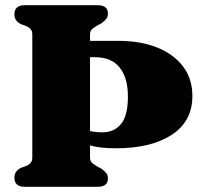

<svg xmlns="http://www.w3.org/2000/svg" viewBox="-20 -720 785 740"><path d="M327 -114Q327 -99 334.5 -92.5Q342 -86 352 -80L371.5 -69.5Q382.5 -61 389.2 -53.2Q396 -45.5 396 -32Q396 0 355.5 0H76.5Q35.5 0 35.5 -35Q35.5 -60.5 60.5 -73L80 -80Q91 -84.5 97.8 -91.8Q104.5 -99 104.5 -114V-586Q104.5 -601 97.8 -608.2Q91 -615.5 80 -620L60.5 -627Q35.5 -639.5 35.5 -665Q35.5 -700 76.5 -700H355.5Q396 -700 396 -668Q396 -654.5 389.2 -646.8Q382.5 -639 371.5 -630.5L352 -620Q342 -614 334.5 -607.5Q327 -601 327 -586V-562.5H438.5Q521 -562.5 584.8 -537.2Q648.5 -512 685 -464.5Q721.5 -417 721.5 -350Q721.5 -252.5 642 -200.5Q562.5 -148.5 426.5 -148.5Q395.5 -148.5 371.2 -151.2Q347 -154 327 -159.5ZM346 -499.5H327V-215Q348.5 -210 375 -210Q419.5 -210 446.2 -241.8Q473 -273.5 473 -348Q473 -420 441.2 -459.8Q409.5 -499.5 346 -499.5Z"/></svg>

Font: Fraunces 72pt Soft Black
Style: Regular
Weight: 900
Version: Version 1.000;[b76b70a41]